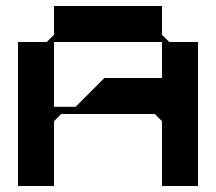

<svg xmlns="http://www.w3.org/2000/svg" viewBox="-20 -620 720 640"><path d="M544 -480 520 -504V-600H160V-504L136 -480H40V0H160V-216L184 -240H496L520 -216V0H640V-480ZM520 -360H328L232 -264H160V-480H520Z"/></svg>

Font: KUBO
Style: Regular
Weight: 400
Version: Version 001.000